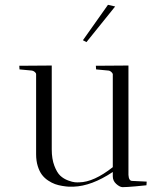

<svg xmlns="http://www.w3.org/2000/svg" viewBox="-20 -772 689 797"><path d="M448.2 -40V-58.1Q359.9 0.5 285.2 2.9Q274.9 3.4 265.1 2.9Q255.4 2.4 238.8 -0.2Q222.2 -2.9 208.5 -7.8Q194.8 -12.7 179.7 -22.7Q164.6 -32.7 154.1 -46.6Q143.6 -60.5 136.7 -82.5Q129.9 -104.5 129.9 -131.8V-463.9Q129.9 -468.8 124.3 -473.4Q118.7 -478 112.8 -479L61 -483.9Q61 -486.8 60.5 -491.7Q60.1 -496.6 60.1 -499L194.8 -500V-151.9Q194.8 -112.3 205.6 -84Q216.3 -55.7 230.2 -42.7Q244.1 -29.8 262.7 -22.9Q281.2 -16.1 291 -15.4Q300.8 -14.6 309.1 -15.1Q369.6 -16.1 448.2 -78.1V-464.8Q446.8 -469.2 441.4 -473.9Q436 -478.5 431.2 -479L378.9 -483.9Q377.9 -489.7 377.9 -499L513.2 -500V-45.9Q514.6 -21 528.8 -21L588.9 -18.1L587.9 -2.9Q580.6 -2 542.7 1.5Q504.9 4.9 487.8 4.9Q476.1 3.9 462.2 -8.8Q448.2 -21.5 448.2 -40ZM428.2 -752 458 -745.1 338.9 -597.2 324.2 -605Z"/></svg>

Font: Antic Didone
Style: Regular
Weight: 400
Designer: Santiago Orozco
Foundry: Santiago Orozco
Version: Version 2.000